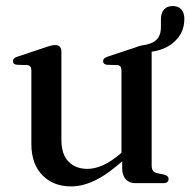

<svg xmlns="http://www.w3.org/2000/svg" viewBox="-20 -622 646 652"><path d="M606 -557.5Q606 -508.5 567.8 -476.5Q529.5 -444.5 462 -444Q457 -444 452.5 -446.2Q448 -448.5 447 -454Q446.5 -459 449.2 -462Q452 -465 460.5 -467.5Q496 -472 511.2 -486.8Q526.5 -501.5 526.5 -530.5V-556.5Q526.5 -578 537 -589.8Q547.5 -601.5 566.5 -601.5Q585.5 -601.5 595.8 -590Q606 -578.5 606 -557.5ZM395 -50V-88L392.5 -91V-382Q392.5 -391.5 389.2 -395.8Q386 -400 378.5 -401L343.5 -402Q336.5 -403 333.2 -406.2Q330 -409.5 330 -414Q330 -419.5 333.8 -423.2Q337.5 -427 346.5 -430L437 -460Q450 -465 458.2 -467Q466.5 -469 473.5 -469Q484 -469 489.5 -463.2Q495 -457.5 495 -447V-60.5Q495 -48.5 499.5 -42.2Q504 -36 513 -34L537.5 -29Q545.5 -26.5 549 -23Q552.5 -19.5 552.5 -14Q552.5 -7.5 548 -3.8Q543.5 0 533.5 0H439.5Q419 0 407 -13.2Q395 -26.5 395 -50ZM86.5 -133V-382Q86.5 -391.5 83.2 -395.8Q80 -400 72 -401L37.5 -402Q30 -403 27 -406.2Q24 -409.5 24 -414Q24 -419.5 27.5 -423.2Q31 -427 40.5 -430L130.5 -460Q144.5 -465 152.8 -467Q161 -469 166.5 -469Q178 -469 183.2 -463.2Q188.5 -457.5 188.5 -447V-148Q188.5 -97.5 212.8 -73Q237 -48.5 277 -48.5Q302 -48.5 329.8 -61Q357.5 -73.5 389 -100L409.5 -118L426 -101.5L405 -83Q347.5 -31 304.2 -10Q261 11 221.5 11Q161 11 123.8 -27.2Q86.5 -65.5 86.5 -133Z"/></svg>

Font: Fraunces 48pt
Style: Regular
Weight: 400
Version: Version 1.000;[b76b70a41]